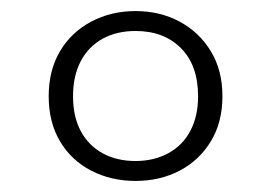

<svg xmlns="http://www.w3.org/2000/svg" viewBox="-20 -752 484 347"><path d="M225 -461Q258 -461 284 -475Q310 -489 324 -515.5Q338 -542 338 -578Q338 -634 307 -665Q276 -696 225 -696Q191 -696 165.5 -682Q140 -668 126 -641.5Q112 -615 112 -578Q112 -541 126 -515Q140 -489 165.5 -475Q191 -461 225 -461ZM225 -425Q181 -425 145 -443.5Q109 -462 88.5 -496.5Q68 -531 68 -578Q68 -625 88.5 -659.5Q109 -694 145 -713Q181 -732 225 -732Q269 -732 304.5 -713Q340 -694 361 -659.5Q382 -625 382 -578Q382 -531 361 -496.5Q340 -462 304.5 -443.5Q269 -425 225 -425Z"/></svg>

Font: Roboto Serif Thin
Style: Italic
Weight: 250
Italic angle: -10°
Version: Version 1.007